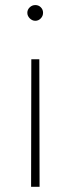

<svg xmlns="http://www.w3.org/2000/svg" viewBox="-20 -551 276 751"><path d="M101.6 179.7 102.5 -319.3H133.8L134.8 179.7ZM148.4 -501Q148.4 -488.3 139.4 -479Q130.4 -469.7 118.2 -469.7Q106 -469.7 96.4 -479.2Q86.9 -488.8 86.9 -501Q86.9 -513.2 96.2 -522.2Q105.5 -531.2 118.2 -531.2Q130.9 -531.2 139.6 -522.5Q148.4 -513.7 148.4 -501Z"/></svg>

Font: Pretendard JP Thin
Style: Regular
Weight: 100
Designer: Base glyphs from Inter by Rasmus Andersson; Hangeul glyphs from Noto Sans CJK(Source Han Sans) by Jang Soo-young and Kan
Foundry: Kil Hyung-jin
Version: Version 1.309